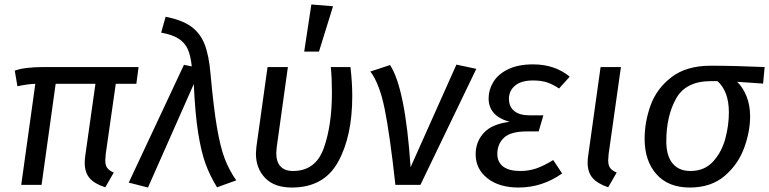

<svg xmlns="http://www.w3.org/2000/svg" viewBox="-20 -827 3441 859"><path d="M453 -138Q451 -116 451 -110Q451 -88 459.5 -76Q468 -64 489 -55L451 11Q402 -5 380.5 -30.5Q359 -56 359 -99Q359 -115 362 -134L407 -452H229L166 0H75L138 -452Q103 -451 58 -441L46 -511Q90 -527 175 -527H600L590 -452H498Z M922 -495Q936 -342 951 -255Q966 -168 985.5 -117Q1005 -66 1037 -20L951 11Q919 -41 899.5 -94.5Q880 -148 866.5 -232.5Q853 -317 847 -451L642 12L556 -10L803 -537L838 -530Q833 -578 820 -607Q807 -636 779 -654Q751 -672 701 -681L721 -752Q793 -738 834 -709Q875 -680 895 -630Q915 -580 922 -495Z M1556 -397Q1556 -217 1492.5 -102.5Q1429 12 1286 12Q1207 12 1166 -31Q1125 -74 1125 -140Q1125 -149 1127 -169L1177 -527H1268L1218 -168Q1216 -150 1216 -142Q1216 -103 1235 -82.5Q1254 -62 1291 -62Q1392 -62 1428.5 -164Q1465 -266 1465 -413Q1465 -478 1460 -527H1548Q1556 -457 1556 -397ZM1470 -799 1407 -596H1341L1373 -807Z M1817 -79 2022 -538 2111 -519 1861 0H1749Q1724 -226 1701 -339.5Q1678 -453 1637 -507L1725 -536Q1793 -433 1817 -79Z M2108 -137Q2108 -192 2144 -232Q2180 -272 2260 -282Q2166 -308 2166 -387Q2166 -425 2187 -460Q2208 -495 2253 -517Q2298 -539 2365 -539Q2462 -539 2529 -484L2481 -431Q2455 -449 2428.5 -458Q2402 -467 2365 -467Q2312 -467 2284.5 -444Q2257 -421 2257 -385Q2257 -349 2281 -330Q2305 -311 2349 -311H2411L2390 -239H2337Q2265 -239 2235 -211Q2205 -183 2205 -138Q2205 -102 2231 -82Q2257 -62 2308 -62Q2346 -62 2379.5 -73.5Q2413 -85 2455 -111L2495 -51Q2406 12 2300 12Q2213 12 2160.5 -29.5Q2108 -71 2108 -137Z M2703 -138Q2701 -116 2701 -110Q2701 -88 2709.5 -76Q2718 -64 2739 -55L2701 11Q2652 -6 2630.5 -31.5Q2609 -57 2609 -100Q2609 -116 2612 -134L2667 -527H2758Z M2864 -206Q2864 -282 2891 -356.5Q2918 -431 2984.5 -482Q3051 -533 3160 -533Q3265 -533 3401 -527L3394 -453L3278 -461Q3304 -436 3320 -396Q3336 -356 3336 -306Q3336 -238 3309 -164.5Q3282 -91 3221.5 -39.5Q3161 12 3066 12Q2970 12 2917 -47.5Q2864 -107 2864 -206ZM3241 -324Q3241 -373 3227.5 -408Q3214 -443 3190 -464H3160Q3048 -464 3004.5 -385.5Q2961 -307 2961 -195Q2961 -130 2989 -96Q3017 -62 3069 -62Q3132 -62 3170.5 -104.5Q3209 -147 3225 -206.5Q3241 -266 3241 -324Z"/></svg>

Font: FiraGO
Style: Italic
Weight: 400
Italic angle: -8°
Designer: bBox Type GmbH
Foundry: bBox Type GmbH
Version: Version 1.001